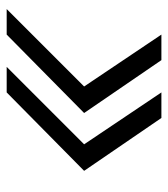

<svg xmlns="http://www.w3.org/2000/svg" viewBox="15 -584 498 569"><g transform="rotate(90 264.5 -300.0)"><path d="M7.3 -70.3 236.8 -299.8 83 -528.8H158.7L315.4 -299.8L83 -70.3ZM178.7 -70.3 408.2 -299.8 254.4 -528.8H330.1L486.8 -299.8L254.4 -70.3Z"/></g></svg>

Font: Inter 16pt Light
Style: Italic
Weight: 300
Italic angle: -9.3988°
Version: Version 4.001;git-66647c0bb